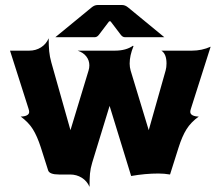

<svg xmlns="http://www.w3.org/2000/svg" viewBox="-20 -688 865 757"><path d="M19.5 -488.3H95.2Q121.1 -488.3 141.6 -501.2Q162.1 -514.2 171.9 -537.1Q171.9 -507.1 174 -485.7Q176 -464.4 182.4 -441.7L257.8 -174.8L329.1 -409.7Q332.3 -419.9 332.3 -430.2Q332.3 -450 320.3 -465.5Q308.3 -481 286.1 -488.3H432.6Q477.3 -488.3 504.4 -507.8L506.3 -505.9Q491.2 -468.8 491.2 -437.3Q491.2 -423.1 495.1 -409.7L566.4 -174.8L633.1 -410.4Q636.5 -422.6 636.5 -437.7Q636.5 -475.6 616.2 -488.3H736.8Q775.9 -488.3 810.5 -503.9L732.9 -260Q730.2 -252 730.2 -247.1Q730.2 -238 739.6 -233.3Q749 -228.5 763.7 -228.5Q732.7 -206.1 715.5 -178.6Q698.2 -151.1 684.1 -106.4L650.4 0Q627.2 -3.9 604.7 -3.9Q552.7 -3.9 497.1 5.9L412.1 -270.5L343.5 -46.6Q336.7 -24.4 334.8 -3.8Q333 16.8 333 48.8Q323.2 25.9 302.6 12.9Q282 0 256.1 0H212.6Q175.5 0 169.9 -15.9L141.1 -106.4Q126.7 -151.1 109.5 -178.6Q92.3 -206.1 61.5 -228.5Q76.4 -228.5 85.7 -233.2Q95 -237.8 95 -246.8Q95 -252 92.3 -260ZM198.2 -541.3 340.8 -658.4Q352.5 -668.2 364.3 -668.2H461.9Q473.6 -668.2 485.4 -658.4L627.9 -541.3H472.7Q463.4 -541.3 456.1 -551L416 -603.8H410.2L370.1 -551Q362.8 -541.3 353.5 -541.3Z"/></svg>

Font: Agreloy
Style: Medium
Weight: 400
Designer: gluk
Foundry: gluk
Version: Version 0.27